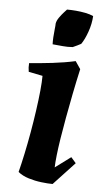

<svg xmlns="http://www.w3.org/2000/svg" viewBox="-51 -701 393 746"><g transform="rotate(5 146.0 -328.0)"><path d="M107.5 -403.2 52.8 -414.2Q49.8 -430 51.2 -448Q93.8 -451.1 141.9 -456.7Q190 -462.4 231 -471.5L251.1 -441.8Q239.7 -391.1 230.1 -342.3Q220.4 -293.6 212.4 -249.2Q204.4 -204.7 198.4 -167.2Q192.5 -129.6 189.3 -100.5Q186.1 -71.4 185.6 -53L246.5 -98.2L265.6 -76.3L183.1 12Q164.5 12 139 8.9Q113.5 5.9 89.1 -1.7Q64.6 -9.2 47.5 -23.1Q55.6 -54.8 64.2 -95.3Q72.8 -135.7 80.6 -179.8Q88.4 -223.9 94.4 -266.4Q100.5 -308.9 104 -344.5Q107.5 -380.1 107.5 -403.2ZM135.9 -528.8Q135.3 -539.4 136.2 -555.8Q137.1 -572.2 138.9 -587.3Q140.8 -602.5 140.7 -610.3Q142.7 -621.7 151.3 -633.9Q159.9 -646.2 168.7 -655.8Q177.5 -665.5 180 -668.1Q195.9 -668.1 214.7 -666.6Q233.6 -665 251.6 -661.5Q269.7 -658 283.2 -651.7Q281.6 -621.3 270.6 -590.2Q259.7 -559.1 246.6 -540.3Q239.8 -536.4 232 -532.8Q224.1 -529.2 214.7 -524.8Q195.2 -523.2 175.9 -525.1Q156.5 -526.9 135.9 -528.8Z"/></g></svg>

Font: Labrada
Style: Italic
Weight: 400
Italic angle: -7°
Designer: Mercedes Jáuregui
Foundry: Omnibus-Type Team
Version: Version 1.000